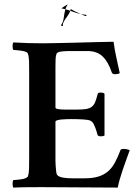

<svg xmlns="http://www.w3.org/2000/svg" viewBox="-20 -847 630 869"><path d="M172 -651Q195 -651 237.5 -652Q280 -653 327 -654Q374 -655 419.5 -656.5Q465 -658 494 -658Q499 -620 507 -585Q515 -550 522 -516Q520 -514 513 -512.5Q506 -511 501 -511Q489 -511 486 -519Q470 -567 444.5 -591.5Q419 -616 376 -616H293Q286 -616 276.5 -615.5Q267 -615 258.5 -614Q250 -613 244 -610.5Q238 -608 236 -604Q232 -594 231.5 -577.5Q231 -561 231 -540V-360Q231 -355 244 -353Q257 -351 274 -351H326Q353 -351 369 -353.5Q385 -356 395 -363.5Q405 -371 410.5 -384.5Q416 -398 422 -421Q423 -428 435 -428Q448 -428 453 -423V-234Q449 -230 436 -230Q423 -230 421 -238Q416 -257 411.5 -268.5Q407 -280 403.5 -286.5Q400 -293 396 -296Q392 -299 389 -301Q380 -305 355.5 -306.5Q331 -308 302 -308Q292 -308 279.5 -307.5Q267 -307 256.5 -306Q246 -305 238.5 -302.5Q231 -300 231 -296V-130Q231 -127 231 -117Q231 -107 232 -95.5Q233 -84 234 -73Q235 -62 238 -56Q245 -47 263 -43.5Q281 -40 305 -40H363Q400 -40 425.5 -48Q451 -56 469 -71.5Q487 -87 500 -111Q513 -135 525 -167Q527 -173 539 -173Q547 -173 556 -171Q565 -169 567 -167Q560 -147 551.5 -124Q543 -101 535.5 -78.5Q528 -56 522 -35.5Q516 -15 513 2Q419 2 332.5 1Q246 0 166 0Q118 0 87 0.5Q56 1 40 2Q37 -3 37 -15Q37 -27 40 -32Q45 -32 55 -33Q65 -34 76 -35.5Q87 -37 95.5 -40.5Q104 -44 106 -48Q111 -62 111.5 -83.5Q112 -105 112 -134V-520Q112 -548 111.5 -569.5Q111 -591 106 -605Q104 -610 95.5 -613Q87 -616 76 -617.5Q65 -619 55 -620Q45 -621 40 -621Q37 -626 37 -638Q37 -650 40 -655Q72 -653 107 -652Q142 -651 172 -651ZM369 -774Q365 -774 345 -784Q333 -786 321.5 -790Q310 -794 298 -798Q295 -788 288.5 -779Q282 -770 276 -761Q270 -752 266.5 -744.5Q263 -737 265 -730Q263 -729 260.5 -729Q258 -729 256 -733Q266 -746 268.5 -766.5Q271 -787 276 -805Q272 -806 268 -807Q264 -808 260 -809H257Q256 -808 256 -808Q261 -812 273 -819.5Q285 -827 287 -827Q283 -822 280.5 -816.5Q278 -811 276 -805Q290 -802 298 -798Q300 -804 300 -806Q308 -801 320.5 -795Q333 -789 345 -784Q351 -782 357 -781.5Q363 -781 370 -780Q373 -776 369 -774Z"/></svg>

Font: Vermiglione SemiBold
Style: Regular
Weight: 600
Version: Version 1.000